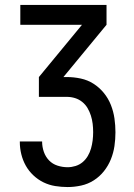

<svg xmlns="http://www.w3.org/2000/svg" viewBox="-20 -755 540 775"><path d="M253 0Q228 0 203 -4Q178 -8 155.5 -19Q133 -30 114.5 -47.5Q96 -65 84 -86.5Q72 -108 66 -132.5Q60 -157 60 -182V-184H150V-183Q150 -162 157 -142Q164 -122 178 -107.5Q192 -93 212 -86.5Q232 -80 253 -80Q269 -80 285 -85Q301 -90 313.5 -100.5Q326 -111 334.5 -125.5Q343 -140 347.5 -156Q352 -172 354 -188.5Q356 -205 356 -221V-222Q356 -239 354 -255.5Q352 -272 347 -288Q342 -304 333.5 -318.5Q325 -333 312 -343.5Q299 -354 283 -359Q267 -364 250 -364H137V-444L311 -655H62V-735H410V-655L236 -444H250Q278 -444 306 -438Q334 -432 357.5 -417Q381 -402 399 -380Q417 -358 427.5 -331.5Q438 -305 442 -277Q446 -249 446 -221Q446 -193 442 -165.5Q438 -138 427.5 -112Q417 -86 399.5 -64Q382 -42 358.5 -27Q335 -12 307.5 -6Q280 0 253 0Z"/></svg>

Font: Iosevka Bendy Medium
Style: Regular
Weight: 500
Monospace: yes
Designer: Belleve Invis
Foundry: Belleve Invis
Version: Version 30.1.2